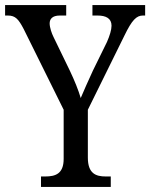

<svg xmlns="http://www.w3.org/2000/svg" viewBox="-24 -734 590 754"><path d="M137 0H411V-41H391C353 -41 321 -52 321 -115V-303L465 -595C494 -655 512 -673 537 -673H546V-714H339V-673H359C392 -673 414 -662 414 -633C414 -617 407 -594 396 -569L341 -457C322 -415 304 -376 293 -349C284 -380 269 -417 250 -457L186 -589C179 -603 171 -626 171 -642C171 -658 180 -673 211 -673H236V-714H-4V-673H7C37 -673 49 -658 69 -620L226 -303V-110C226 -51 193 -41 154 -41H137Z"/></svg>

Font: Noto Serif Bengali Condensed
Style: Regular
Weight: 400
Width: 3
Designer: Juan Bruce, Universal Thirst, Indian Type Foundry and the Monotype Design Team.
Foundry: Monotype Imaging Inc.
Version: Version 2.003